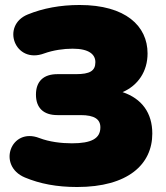

<svg xmlns="http://www.w3.org/2000/svg" viewBox="-20 -737 664 769"><path d="M289 12C493 12 590 -79 590 -202C590 -285 548 -342 471 -368C533 -395 571 -451 571 -523C571 -633 483 -717 299 -717C222 -717 152 -704 91 -679C-17 -635 39 -479 157 -523C193 -536 235 -542 271 -542C338 -542 362 -518 362 -488C362 -453 340 -440 284 -440H210C154 -440 124 -411 124 -358C124 -305 154 -276 210 -276H303C359 -276 382 -259 382 -227C382 -182 346 -163 268 -163C225 -163 177 -169 138 -184C23 -229 -33 -73 80 -26C140 -1 207 12 289 12Z"/></svg>

Font: SN Pro Black
Style: Regular
Weight: 900
Designer: Tobias Whetton
Foundry: Supernotes
Version: Version 1.001;Glyphs 3.2 (3249)